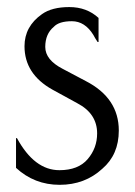

<svg xmlns="http://www.w3.org/2000/svg" viewBox="-20 -516 383 543"><path d="M28 -125.3Q77.3 -34.7 148 -34.7Q201.3 -34.7 228 -66Q254.7 -97.3 254.7 -138.7Q254.7 -194.7 198.7 -224L128 -262.7Q49.3 -306.7 49.3 -385.3Q49.3 -441.3 98.7 -476Q126.7 -496 176 -496Q225.3 -496 258.7 -465.3V-397.3H256Q248 -409.3 244 -417.3Q220 -456 183.3 -456Q146.7 -456 132 -440Q108 -420 108 -383.3Q108 -346.7 157.3 -321.3L222.7 -286.7Q316 -238.7 316 -146.7Q316 -78.7 269.3 -38.7Q220 6.7 148.7 6.7Q77.3 6.7 25.3 -41.3V-125.3Z"/></svg>

Font: Tenali Ramakrishna
Style: Regular
Weight: 400
Designer: Appaji Ambarisha Darbha
Foundry: Andhrapradesh Society for Knowledge Networks
Version: Version 1.0.5; ttfautohint (v1.2.25-373a) -l 7 -r 28 -G 50 -